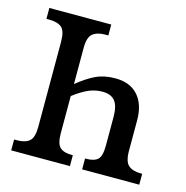

<svg xmlns="http://www.w3.org/2000/svg" viewBox="-85 -617 677 698"><g transform="rotate(15 253.5 -268.0)"><path d="M17 -41H29Q59 -41 74.5 -54.5Q90 -68 90 -108V-428Q90 -469 74.5 -482Q59 -495 26 -495H17V-536H250V-495H239Q208 -495 191.5 -481.5Q175 -468 175 -428V-292Q212 -322 243 -336.5Q274 -351 316 -351Q371 -351 401 -317.5Q431 -284 431 -224V-109Q431 -69 447 -55Q463 -41 493 -41H499V0H284V-41H288Q318 -41 331.5 -53.5Q345 -66 345 -106V-214Q345 -255 330 -273.5Q315 -292 283 -292Q256 -292 231.5 -281.5Q207 -271 175 -247V-108Q175 -67 189.5 -54Q204 -41 233 -41H238V0H17Z"/></g></svg>

Font: Noto Serif Cond
Style: Regular
Weight: 400
Width: 3
Designer: Monotype Design Team
Foundry: Monotype Imaging Inc.
Version: Version 1.001